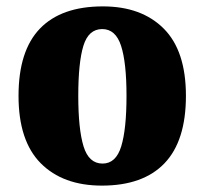

<svg xmlns="http://www.w3.org/2000/svg" viewBox="-20 -571 641 601"><path d="M299 10Q177 10 107.5 -60Q38 -130 38 -271Q38 -412 105 -481.5Q172 -551 302 -551Q423 -551 492.5 -481.5Q562 -412 562 -271Q562 -130 495 -60Q428 10 299 10ZM301 -59Q343 -59 359.5 -113Q376 -167 376 -271Q376 -375 359 -427.5Q342 -480 300 -480Q257 -480 241 -427.5Q225 -375 225 -271Q225 -167 241.5 -113Q258 -59 301 -59Z"/></svg>

Font: Noto Serif Myanmar SemiCondensed Black
Style: Regular
Weight: 900
Width: 4
Designer: Ben Mitchell and the Monotype Design Team
Foundry: Monotype Imaging Inc.
Version: Version 2.106; ttfautohint (v1.8.4.7-5d5b)